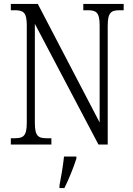

<svg xmlns="http://www.w3.org/2000/svg" viewBox="-20 -734 675 975"><path d="M35 0H241V-32H219C174 -32 157 -42 157 -111V-613L480 0H527V-603C527 -672 545 -682 589 -682H608V-714H403V-682H425C468 -682 486 -672 486 -605V-112L172 -714H35V-682H55C98 -682 116 -672 116 -605V-111C116 -42 98 -32 53 -32H35ZM282 208V221H307C328 180 355 113 368 71V61H305C300 110 291 161 282 208Z"/></svg>

Font: Noto Serif Thai Condensed Light
Style: Regular
Weight: 300
Width: 3
Designer: Monotype Design Team
Foundry: Monotype Imaging Inc.
Version: Version 2.002